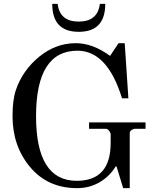

<svg xmlns="http://www.w3.org/2000/svg" viewBox="-20 -961 818 996"><path d="M45 -358Q45 -442 62 -493Q97 -596 183 -666.5Q269 -737 373 -737Q461 -737 551 -671L595 -737H627L646 -451H613Q537 -698 382 -698Q167 -698 167 -358Q167 -23 378 -23Q554 -23 554 -219V-267Q545 -293 527 -293H442V-326H735V-293H679Q674 -293 663.5 -287Q653 -281 653 -270V15H619L585 -96L581 -99Q548 -45 495.5 -15Q443 15 380 15Q228 15 136.5 -94Q45 -203 45 -358ZM389 -796H388Q251 -796 251 -941H279Q290 -849 388 -849Q487 -849 498 -941H526Q526 -796 389 -796Z"/></svg>

Font: Academico
Style: Regular
Weight: 400
Foundry: Steinberg Media Technologies GmbH
Version: Version 0.902